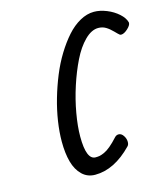

<svg xmlns="http://www.w3.org/2000/svg" viewBox="-144 -956 1101 1255"><g transform="rotate(-15 406.5 -328.5)"><path d="M343.8 187.5Q291.5 187.5 255.6 152.8Q219.7 118.2 203.6 59.6Q187.5 1 187.5 -78.1Q187.5 -142.6 198.7 -215.8Q210 -289.1 231.2 -362.5Q252.4 -436 281.2 -506.6Q310.1 -577.1 347.4 -637.9Q384.8 -698.7 425.8 -744.9Q466.8 -791 514.4 -817.4Q562 -843.8 609.4 -843.8Q650.4 -843.8 695.1 -825.7Q739.7 -807.6 772.2 -778.3Q804.7 -749 812.5 -718.8Q812.5 -717.8 812.7 -716.8Q813 -715.8 813 -714.8Q813 -697.8 788.3 -675.5Q763.7 -653.3 744.6 -653.3Q738.3 -653.3 734.4 -656.2Q727.5 -661.1 704.8 -684.6Q682.1 -708 659.7 -721.2Q637.2 -734.4 609.4 -734.4Q563.5 -734.4 517.6 -688.7Q471.7 -643.1 435.8 -569.8Q399.9 -496.6 371.6 -409.7Q343.3 -322.8 327.9 -235.1Q312.5 -147.5 312.5 -78.1Q312.5 78.1 375 78.1Q390.6 78.1 403.1 75.7Q415.5 73.2 434.8 64.7Q454.1 56.2 478.3 36.1Q502.4 16.1 531.2 -15.6Q542.5 -28.3 558.1 -28.3Q576.7 -28.3 590.3 -8.1Q604 12.2 604 34.7Q604 53.2 594.2 63Q473.6 187.5 343.8 187.5Z"/></g></svg>

Font: iCiel Pacifico
Style: Regular
Weight: 400
Designer: Vernon Adams
Foundry: Vernon Adams
Version: Version 1.00 September 26, 2014, initial release